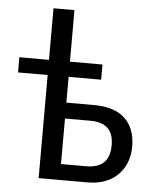

<svg xmlns="http://www.w3.org/2000/svg" viewBox="-51 -750 658 794"><g transform="rotate(5 277.5 -352.5)"><path d="M139 0V-428H16V-491H139V-705H226V-491H361V-428H226V-321H340Q426 -321 469.5 -280Q513 -239 513 -164Q513 -115 492 -78Q471 -41 433 -20.5Q395 0 340 0ZM226 -66H330Q379 -66 403.5 -89.5Q428 -113 428 -162Q428 -209 404 -232Q380 -255 332 -255H226Z"/></g></svg>

Font: Nunito Sans 10pt Condensed Medium
Style: Regular
Weight: 500
Width: 3
Designer: Vernon Adams
Foundry: Vernon Adams
Version: Version 3.101;gftools[0.9.27]